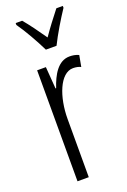

<svg xmlns="http://www.w3.org/2000/svg" viewBox="-148 -815 573 865"><g transform="rotate(-20 138.5 -382.5)"><path d="M274 -765H243C211 -724 190 -697 161 -655C134 -694 103 -737 79 -765H48V-756C76 -717 112 -653 135 -606H186C209 -653 246 -714 274 -756ZM224 -541C169 -541 138 -485 119 -427H116L108 -532H66V0H120V-279C120 -383 158 -486 221 -486C235 -486 249 -483 258 -478L268 -532C253 -539 238 -541 224 -541Z"/></g></svg>

Font: Noto Sans Display Condensed Light
Style: Regular
Weight: 300
Width: 3
Designer: Monotype Design Team
Foundry: Monotype Imaging Inc.
Version: Version 1.900